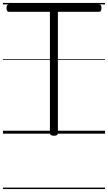

<svg xmlns="http://www.w3.org/2000/svg" viewBox="-20 -905 731 1300"><path d="M345 14Q318 14 318 -5V-825H40Q33 -825 28.5 -830.5Q24 -836 24 -850Q24 -864 28.5 -869.5Q33 -875 40 -875H650Q658 -875 662.5 -870Q667 -865 667 -851Q667 -837 662.5 -831Q658 -825 650 -825H372V-5Q372 5 366 9.5Q360 14 345 14ZM0 365H691V375H0ZM0 -20H691V0H0ZM0 -505H691V-500H0ZM0 -885H691V-875H0Z"/></svg>

Font: Playwrite GB J Guides
Style: Regular
Weight: 400
Designer: Veronika Burian, José Scaglione
Foundry: TypeTogether
Version: Version 1.003